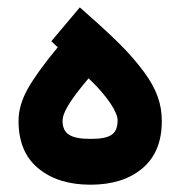

<svg xmlns="http://www.w3.org/2000/svg" viewBox="-20 -506 491 526"><path d="M151.4 -175.3C151.4 -194.8 167 -225.6 222.7 -291.5C275.9 -241.2 302.2 -197.3 302.2 -177.2C302.2 -139.6 284.7 -125.5 228.5 -125.5C171.9 -125.5 151.4 -140.1 151.4 -175.3ZM228 0C286.6 0 334 -14.6 369.6 -44.4C405.3 -74.2 423.3 -117.2 423.3 -174.3C423.3 -220.7 409.7 -261.2 374 -309.6C356 -333.5 335 -358.4 310.1 -383.3C285.2 -408.2 252.9 -438 213.4 -472.7L198.7 -485.8L120.6 -393.1L138.2 -376.5C99.1 -329.1 71.3 -290.5 55.2 -261.2C39.1 -231.9 30.8 -203.1 30.8 -174.8C30.8 -117.7 48.8 -74.2 85.4 -44.4C121.6 -14.6 168.9 0 228 0Z"/></svg>

Font: Shabnam
Style: Bold
Weight: 700
Foundry: DejaVu fonts team - Redesigned by Saber Rastikerdar - Based on Vazir font
Version: Version 5.0.1